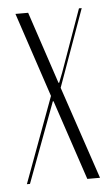

<svg xmlns="http://www.w3.org/2000/svg" viewBox="-43 -526 325 557"><g transform="rotate(-5 119.5 -247.5)"><path d="M23 -495H60L130 -285H132L143 -313L208 -495H216L135 -270L226 0H189L111 -233H109L22 0H13L105 -249Z"/></g></svg>

Font: Moniqa ExtLt Narrow Display
Style: Regular
Weight: 200
Width: 4
Designer: Rajesh Rajput
Foundry: Rajesh Rajput
Version: Version 1.000